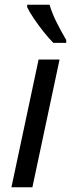

<svg xmlns="http://www.w3.org/2000/svg" viewBox="-20 -786 298 806"><path d="M28 0 142 -536H230L116 0ZM204 -606Q185 -625 163.5 -652Q142 -679 123 -707Q104 -735 94 -756V-766H188Q199 -729 218.5 -690.5Q238 -652 258 -618V-606Z"/></svg>

Font: Manna Sans
Style: Italic
Weight: 400
Italic angle: -12°
Designer: Monotype Design Team
Foundry: Monotype Imaging Inc.
Version: Version 2.001.1; ttfautohint (v1.8.2)